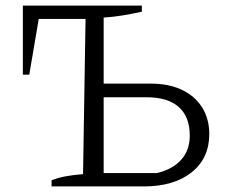

<svg xmlns="http://www.w3.org/2000/svg" viewBox="-20 -669 816 689"><path d="M165 0V-22Q207 -39 278 -44L287 -601H119L85 -401H62V-649H489V-627Q453 -619 419 -613.5Q385 -608 352 -606V-48H543Q599 -61 630 -95.5Q661 -130 661 -182Q661 -250 621.5 -285Q582 -320 506 -320H318V-369H520Q585 -369 632 -347Q679 -325 705 -284Q731 -243 731 -188Q731 -101 667.5 -50.5Q604 0 496 0Z"/></svg>

Font: Piazzolla 24pt Light
Style: Regular
Weight: 300
Designer: Juan Pablo del Peral
Foundry: Huerta Tipografica
Version: Version 2.005